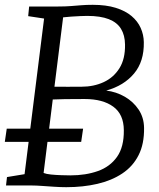

<svg xmlns="http://www.w3.org/2000/svg" viewBox="-21 -770 660 797"><path d="M254 7Q230 7 203.8 5.2Q177.5 3.5 153.8 1.8Q130 0 113 0H4L8 -35L81 -47L162 -693L96 -703L100 -743H220Q251 -743 273 -744.8Q295 -746.5 315.8 -748.2Q336.5 -750 364 -750Q419.5 -750 459.5 -737.5Q499.5 -725 525 -703.5Q550.5 -682 563 -654Q575.5 -626 576 -595Q577.5 -515 535.5 -464.8Q493.5 -414.5 420 -394Q461.5 -389 497 -368.5Q532.5 -348 554.5 -315Q576.5 -282 577 -239Q578 -172.5 554.2 -125.8Q530.5 -79 486.5 -49.8Q442.5 -20.5 383.2 -6.8Q324 7 254 7ZM271 -42Q335 -42 385.5 -60Q436 -78 465 -119.2Q494 -160.5 493 -230Q492.5 -295.5 449.2 -327.2Q406 -359 330 -359Q280 -359 248.8 -358.5Q217.5 -358 198 -357L160 -52Q171 -47.5 191.2 -45.5Q211.5 -43.5 233.5 -42.8Q255.5 -42 271 -42ZM205 -410Q230.5 -409.5 260.8 -409.8Q291 -410 317 -410Q368 -410 409.2 -429Q450.5 -448 474.8 -486.8Q499 -525.5 498 -585Q497.5 -624 481.2 -650.5Q465 -677 430.5 -690.5Q396 -704 341 -704Q331 -704 312.2 -703.2Q293.5 -702.5 273.8 -701Q254 -699.5 241 -698ZM-1 -181 7 -236H324L316 -181Z"/></svg>

Font: Merriweather Light
Style: Italic
Weight: 300
Italic angle: -7.8°
Designer: Eben Sorkin
Foundry: Eben Sorkin
Version: Version 2.101